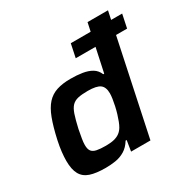

<svg xmlns="http://www.w3.org/2000/svg" viewBox="-167 -900 1053 1065"><g transform="rotate(-30 359.5 -367.5)"><path d="M372 -602 390 -688H719L701 -602ZM212 8Q152 8 114.5 -4.5Q77 -17 59.5 -48.5Q42 -80 42 -135Q42 -160 45.5 -191.5Q49 -223 57 -260Q74 -337 93 -387Q112 -437 138 -465.5Q164 -494 201 -506Q238 -518 289 -518Q331 -518 365 -512.5Q399 -507 423.5 -492.5Q448 -478 460 -449H466L529 -743H660L503 0H379L390 -68H383Q363 -35 335.5 -18.5Q308 -2 276.5 3Q245 8 212 8ZM275 -98Q307 -98 328.5 -103.5Q350 -109 364.5 -120Q379 -131 389 -148Q396 -160 403 -178Q410 -196 416.5 -217.5Q423 -239 428 -261.5Q433 -284 436 -304.5Q439 -325 439 -339Q439 -379 417 -395.5Q395 -412 339 -412Q300 -412 276 -406.5Q252 -401 237 -385.5Q222 -370 211.5 -339Q201 -308 189 -255Q183 -223 179 -200Q175 -177 175 -160Q175 -133 185 -120Q195 -107 217 -102.5Q239 -98 275 -98Z"/></g></svg>

Font: Saira SemiExpanded SemiBold
Style: Italic
Weight: 600
Width: 6
Italic angle: -12°
Designer: Hector Gatti with collaboration of the Omnibus-Type team
Foundry: Omnibus-Type
Version: Version 1.101